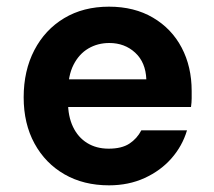

<svg xmlns="http://www.w3.org/2000/svg" viewBox="-20 -544 641 576"><path d="M307 12Q231 12 173.5 -21Q116 -54 83.5 -113.5Q51 -173 51 -252Q51 -332 83 -393.5Q115 -455 172.5 -489.5Q230 -524 307 -524Q383 -524 439 -491Q495 -458 525 -401Q555 -344 555 -271Q555 -261 555 -249Q555 -237 553 -223H147V-306H419Q417 -357 385.5 -386Q354 -415 308 -415Q273 -415 245 -398.5Q217 -382 200.5 -349.5Q184 -317 184 -267V-238Q184 -195 199 -163.5Q214 -132 241.5 -115Q269 -98 306 -98Q345 -98 368 -113Q391 -128 404 -153H541Q527 -106 494.5 -69Q462 -32 414 -10Q366 12 307 12Z"/></svg>

Font: DM Sans 12pt
Style: Bold
Weight: 700
Version: Version 4.004;gftools[0.9.30]